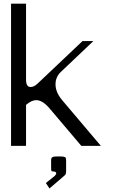

<svg xmlns="http://www.w3.org/2000/svg" viewBox="-20 -812 644 1069"><path d="M348.1 80.1V142.6Q348.1 152.8 345 158.4Q341.8 164.1 334.5 169.4L255.4 237.3L235.4 207L284.7 167.5Q293 159.2 293 152.8Q293 142.6 274.9 142.6Q267.6 142.6 266.1 138.4Q264.6 134.3 264.6 121.6V80.1Q264.6 74.7 265.1 72.3Q265.6 69.8 268.3 66.2Q271 62.5 277.8 60.8Q284.7 59.1 295.9 59.1H316.9Q332 59.1 338.9 61.8Q345.7 64.5 346.9 68.1Q348.1 71.8 348.1 80.1ZM125 -791.5V-368.2Q125 -327.6 150.4 -327.6Q169.4 -327.6 189.9 -347.2L439.5 -583.5H500L318.8 -411.6Q289.1 -383.3 289.1 -342.8Q289.1 -298.8 325.2 -255.4L541.5 0H432.6L255.9 -208.5Q216.8 -254.4 181.6 -254.4Q155.3 -254.4 125 -228V0H41.5V-791.5Z"/></svg>

Font: Gputeks
Style: Regular
Weight: 500
Version: Version 0.9